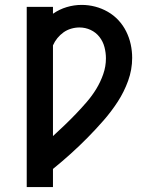

<svg xmlns="http://www.w3.org/2000/svg" viewBox="-20 -763 640 783"><path d="M89 0V-735H196V-707Q222 -725 252 -734Q282 -743 313 -743Q341 -743 368 -736Q395 -729 419.5 -715Q444 -701 463 -680.5Q482 -660 494.5 -635Q507 -610 513 -582.5Q519 -555 519 -527Q519 -479 502.5 -433.5Q486 -388 460 -348Q434 -308 402.5 -272Q371 -236 337.5 -202Q304 -168 268.5 -136Q233 -104 196 -74V0ZM196 -208Q220 -230 244 -253Q268 -276 290.5 -299.5Q313 -323 334.5 -348Q356 -373 373 -401Q390 -429 401 -460.5Q412 -492 412 -525Q412 -548 406 -571Q400 -594 385.5 -612.5Q371 -631 349.5 -641Q328 -651 304 -651Q287 -651 270 -646Q253 -641 239 -631Q225 -621 214 -607.5Q203 -594 196 -578Z"/></svg>

Font: Iosevka Slab Semibold Extended
Style: Regular
Weight: 600
Width: 7
Monospace: yes
Designer: Belleve Invis
Foundry: Belleve Invis
Version: Version 11.1.0; ttfautohint (v1.8.3)